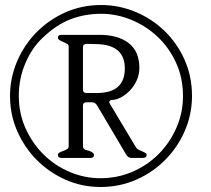

<svg xmlns="http://www.w3.org/2000/svg" viewBox="-20 -734 841 766"><path d="M746 -351Q746 -279 718 -213.5Q690 -148 640.5 -97.5Q591 -47 524.5 -17.5Q458 12 381 12Q307 12 241.5 -17Q176 -46 126.5 -96Q77 -146 48.5 -211.5Q20 -277 20 -351Q20 -422 47.5 -487.5Q75 -553 124 -603.5Q173 -654 239.5 -684Q306 -714 384 -714Q454 -714 519.5 -687Q585 -660 635.5 -611.5Q686 -563 716 -496.5Q746 -430 746 -351ZM710 -351Q710 -424 682 -484.5Q654 -545 608 -588Q562 -631 503.5 -655Q445 -679 384 -679Q318 -679 261 -657Q204 -635 150 -583Q108 -544 81.5 -482.5Q55 -421 55 -351Q55 -282 82 -222Q109 -162 154 -117.5Q199 -73 258 -48Q317 -23 381 -23Q449 -23 509 -49Q569 -75 613.5 -120Q658 -165 684 -224.5Q710 -284 710 -351ZM565 -115Q565 -104 549 -104H505Q491 -104 483 -118L367 -314Q359 -326 347 -326H326Q311 -326 311 -313V-151Q311 -136 333 -133Q355 -126 355 -115Q355 -104 341 -104H225Q211 -104 211 -115Q211 -122 217.5 -125.5Q224 -129 232.5 -132Q241 -135 247.5 -139Q254 -143 254 -151V-549Q254 -555 247.5 -559Q241 -563 232.5 -566.5Q224 -570 217.5 -574Q211 -578 211 -584Q211 -595 225 -595H376Q451 -595 493.5 -562Q536 -529 536 -463Q536 -436 525 -412.5Q514 -389 497.5 -372Q481 -355 461.5 -345Q442 -335 424 -335Q416 -332 416 -327Q416 -323 419 -319L522 -147Q526 -140 533.5 -136.5Q541 -133 548 -130Q555 -127 560 -124Q565 -121 565 -115ZM478 -461Q478 -555 367 -558L329 -559H326Q311 -559 311 -546V-376Q311 -363 325 -363H367Q478 -363 478 -461Z"/></svg>

Font: Jura
Style: Regular
Weight: 400
Designer: Ed Merritt
Foundry: Ten by Twenty
Version: Version 1.007